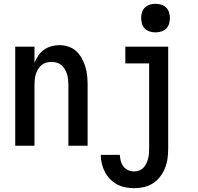

<svg xmlns="http://www.w3.org/2000/svg" viewBox="-20 -765 1040 1008"><path d="M60 0V-520H161V-435Q169 -455 181 -473Q193 -491 210.5 -503.5Q228 -516 249 -522Q270 -528 291 -528Q315 -528 338.5 -520.5Q362 -513 379.5 -497Q397 -481 409 -459.5Q421 -438 428 -415Q435 -392 437.5 -368Q440 -344 440 -320V0H339V-320Q339 -334 337.5 -348Q336 -362 332 -375.5Q328 -389 320.5 -401.5Q313 -414 302.5 -423Q292 -432 278 -436Q264 -440 250 -440Q236 -440 222 -436Q208 -432 197.5 -423Q187 -414 179.5 -401.5Q172 -389 168 -375.5Q164 -362 162.5 -348Q161 -334 161 -320V0ZM685 223Q661 223 638 218.5Q615 214 594.5 203Q574 192 557.5 175Q541 158 530.5 137.5Q520 117 514.5 94Q509 71 509 48H609Q610 64 614 80Q618 96 628 109Q638 122 653 128.5Q668 135 685 135Q698 135 711 130Q724 125 733 115.5Q742 106 748 93.5Q754 81 757.5 68Q761 55 762 41.5Q763 28 763 15V-432H638V-520H863V15Q863 41 859.5 67Q856 93 846.5 117Q837 141 821 162Q805 183 783.5 197Q762 211 736.5 217Q711 223 685 223ZM797 -595Q781 -595 766.5 -599.5Q752 -604 741 -614.5Q730 -625 725.5 -640Q721 -655 721 -670Q721 -685 725.5 -700Q730 -715 741 -725.5Q752 -736 766.5 -740.5Q781 -745 797 -745Q812 -745 826.5 -740.5Q841 -736 852 -725.5Q863 -715 867.5 -700Q872 -685 872 -670Q872 -655 867.5 -640Q863 -625 852 -614.5Q841 -604 826.5 -599.5Q812 -595 797 -595Z"/></svg>

Font: Iosevka Custom Semibold
Style: Regular
Weight: 600
Designer: Belleve Invis
Foundry: Belleve Invis
Version: Version 27.0.2; ttfautohint (v1.8.4)